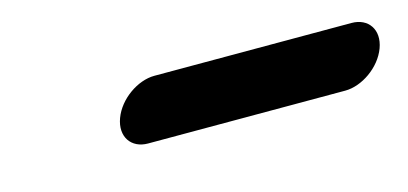

<svg xmlns="http://www.w3.org/2000/svg" viewBox="-27 -435 569 268"><g transform="rotate(-15 257.0 -301.5)"><path d="M165 -257H450C474.1 -257 502.2 -276.3 511.5 -301.5C520.8 -326.7 507 -346 482.9 -346H197.9C173.9 -346 145.8 -326.7 136.5 -301.5C127.2 -276.3 141 -257 165 -257Z"/></g></svg>

Font: Just Breathe
Style: BdObl7
Weight: 400
Foundry: Cannot Into Space Fonts
Version: Version 0.72